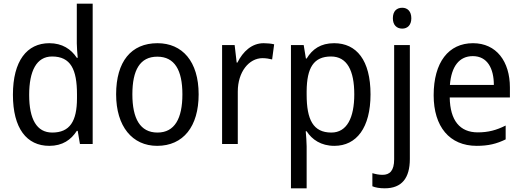

<svg xmlns="http://www.w3.org/2000/svg" viewBox="-20 -780 2828 1040"><path d="M247 10C319 10 365 -23 396 -71H401L413 0H482V-760H396V-545C396 -524 399 -489 401 -467H396C365 -514 317 -546 247 -546C126 -546 50 -450 50 -267C50 -84 125 10 247 10ZM263 -62C179 -62 138 -134 138 -266C138 -396 178 -474 262 -474C363 -474 397 -404 397 -269V-248C397 -123 358 -62 263 -62Z M1056 -269C1056 -448 967 -546 833 -546C690 -546 609 -446 609 -269C609 -95 697 10 831 10C973 10 1056 -95 1056 -269ZM697 -269C697 -400 738 -473 832 -473C926 -473 968 -400 968 -269C968 -138 926 -62 833 -62C739 -62 697 -138 697 -269Z M1408 -546C1344 -546 1296 -501 1266 -441H1262L1251 -536H1183V0H1268V-284C1268 -391 1329 -465 1402 -465C1419 -465 1439 -462 1454 -458L1465 -540C1448 -544 1427 -546 1408 -546Z M1790 -546C1717 -546 1672 -514 1641 -463H1637L1625 -536H1556V240H1641V13C1641 -11 1638 -45 1636 -69H1641C1670 -24 1719 10 1791 10C1911 10 1987 -88 1987 -269C1987 -454 1911 -546 1790 -546ZM1773 -474C1860 -474 1899 -398 1899 -269C1899 -142 1859 -62 1775 -62C1676 -62 1641 -132 1641 -268V-286C1642 -413 1679 -474 1773 -474Z M2108 -681C2108 -644 2129 -625 2159 -625C2187 -625 2208 -644 2208 -681C2208 -719 2187 -738 2159 -738C2129 -738 2108 -720 2108 -681ZM2064 240C2157 240 2200 184 2200 81V-536H2115V83C2115 145 2091 167 2052 167C2032 167 2014 163 1997 158V229C2014 236 2036 240 2064 240Z M2542 -546C2410 -546 2329 -443 2329 -264C2329 -94 2415 10 2562 10C2625 10 2670 -1 2719 -25V-100C2669 -75 2625 -63 2568 -63C2471 -63 2418 -127 2416 -252H2742V-306C2742 -447 2669 -546 2542 -546ZM2541 -476C2620 -476 2655 -409 2655 -320H2417C2425 -421 2468 -476 2541 -476Z"/></svg>

Font: Noto Sans Malayalam SemiCondensed
Style: Regular
Weight: 400
Width: 4
Designer: Jelle Bosma - Monotype Design Team
Foundry: Monotype Imaging Inc.
Version: Version 2.104